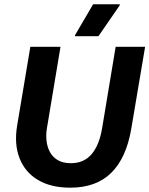

<svg xmlns="http://www.w3.org/2000/svg" viewBox="-20 -870 702 902"><path d="M310 11.7Q219.2 11.7 158.3 -24.6Q97.5 -60.8 71.7 -127.1Q45.8 -193.3 60.8 -281.7L122.5 -650H264.2L200 -265Q195.8 -240 198.3 -211.7Q200.8 -183.3 212.9 -158.8Q225 -134.2 249.6 -118.8Q274.2 -103.3 313.3 -103.3Q374.2 -103.3 410.4 -145.8Q446.7 -188.3 460 -269.2L523.3 -650H661.7L596.7 -265Q573.3 -127.5 502.5 -57.9Q431.7 11.7 310 11.7ZM332.5 -700V-705L417.5 -850H542.5V-845L442.5 -700Z"/></svg>

Font: Familjen Grotesk GF
Style: Bold Italic
Weight: 700
Designer: Anders Wikstroem, Jonas Baeckman, Matilda Gysing, Kristian Moeller
Foundry: Familjen STHML AB
Version: Version 2.000; Beta; Release 4; Build 6